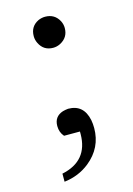

<svg xmlns="http://www.w3.org/2000/svg" viewBox="-103 -536 525 759"><g transform="rotate(-15 159.5 -156.0)"><path d="M65 136Q174 113 175 4Q175 4 175 -7H110Q94 -25 94 -51Q94 -90 131 -102Q142 -105 153 -106Q216 -106 230 -39Q233 -23 233 -6Q233 75 168 127Q124 162 65 169ZM96 -418Q96 -458 131 -475Q145 -481 159 -481Q198 -481 216 -447Q223 -433 223 -418Q223 -379 188 -361Q174 -354 159 -354Q120 -354 103 -389Q96 -403 96 -418Z"/></g></svg>

Font: Khartiya
Style: Regular
Weight: 500
Version: Version 1.0.1